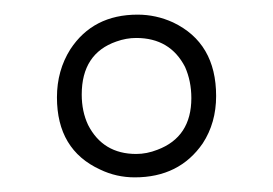

<svg xmlns="http://www.w3.org/2000/svg" viewBox="-20 -735 377 265"><path d="M169.9 -714.8Q108.4 -714.8 77.1 -667Q58.6 -637.7 58.6 -600.6Q58.6 -528.3 118.2 -501Q140.6 -490.2 166 -490.2Q227.5 -490.2 259.8 -537.1Q278.3 -565.4 278.3 -602.5Q278.3 -675.8 218.8 -704.1Q195.3 -714.8 169.9 -714.8ZM168 -522.5Q122.1 -522.5 101.6 -562.5Q92.8 -581.1 92.8 -604.5Q92.8 -661.1 140.6 -677.7Q154.3 -682.6 168 -682.6Q214.8 -682.6 235.4 -642.6Q244.1 -623 244.1 -599.6Q244.1 -545.9 197.3 -528.3Q182.6 -522.5 168 -522.5Z"/></svg>

Font: Yaldevi Colombo ExtraLight
Style: Regular
Weight: 275
Designer: Sol Matas, Denzil Rajitha, Kosala Senevirathne and Pathum Egodawatta
Foundry: Mooniak
Version: Version 1.020 ; ttfautohint (v1.6)